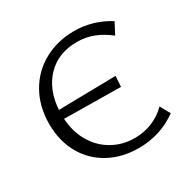

<svg xmlns="http://www.w3.org/2000/svg" viewBox="-152 -814 963 970"><g transform="rotate(-30 329.5 -329.0)"><path d="M57 -322Q57 -424 101.5 -502.5Q146 -581 224.5 -624Q303 -667 400 -667Q508 -667 603 -608L569 -543Q524 -578 479.5 -595Q435 -612 385 -612Q276 -612 209.5 -543.5Q143 -475 135 -360L469 -366L465 -304L135 -308Q140 -229 175.5 -169.5Q211 -110 269 -77.5Q327 -45 397 -45Q452 -45 499.5 -64.5Q547 -84 584 -121L616 -63Q517 9 390 9Q292 9 216.5 -32.5Q141 -74 99 -149Q57 -224 57 -322Z"/></g></svg>

Font: LXGW Bright TC
Style: Regular
Weight: 400
Designer: Christian Thalmann (Catharsis Fonts)
Foundry: LXGW / Christian Thalmann (Catharsis Fonts) / Fontworks Inc.
Version: Version 5.501